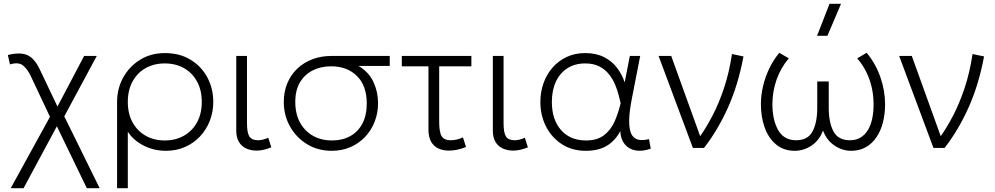

<svg xmlns="http://www.w3.org/2000/svg" viewBox="-20 -772 5194 1002"><path d="M36 210 256 -190 249 -145 142 -372Q122.5 -413.5 99 -431.2Q75.5 -449 32 -436L21 -485Q86.5 -501 123.2 -484.2Q160 -467.5 187 -411L288 -199H271L419 -480H485L301 -138L307 -182L500 210H433L268 -131L286 -130L103 210Z M591 210V-240Q591 -309.5 623 -367.5Q655 -425.5 711.2 -460.2Q767.5 -495 840 -495Q917 -495 973.8 -460.8Q1030.5 -426.5 1061.8 -368.5Q1093 -310.5 1093 -240Q1093 -188 1075 -141.8Q1057 -95.5 1024 -60.2Q991 -25 945.8 -5Q900.5 15 846 15Q783 15 729.2 -12.5Q675.5 -40 647 -85V210ZM840 -39Q896.5 -39 940 -63.8Q983.5 -88.5 1008.2 -133.5Q1033 -178.5 1033 -240Q1033 -301.5 1008.2 -346.8Q983.5 -392 940 -416.5Q896.5 -441 840 -441Q783.5 -441 740 -416.5Q696.5 -392 671.8 -346.8Q647 -301.5 647 -240Q647 -178.5 671.8 -133.5Q696.5 -88.5 740 -63.8Q783.5 -39 840 -39Z M1320 14Q1289.5 14 1265.2 3Q1241 -8 1227 -31Q1213 -54 1213 -90V-480H1269V-128Q1269 -78.5 1281.8 -59.2Q1294.5 -40 1328 -40Q1339.5 -40 1352.8 -43.5Q1366 -47 1380 -53L1396 -3Q1377.5 4.5 1357.8 9.2Q1338 14 1320 14Z M1711 15Q1638.5 15 1582 -19.8Q1525.5 -54.5 1493.2 -112.5Q1461 -170.5 1461 -240Q1461 -293.5 1479.5 -337.8Q1498 -382 1531.5 -413.8Q1565 -445.5 1610.2 -462.8Q1655.5 -480 1709 -480H2014V-428H1851Q1905 -396 1929 -344Q1953 -292 1953 -234Q1953 -182 1935.2 -136.8Q1917.5 -91.5 1885.2 -57.5Q1853 -23.5 1808.8 -4.2Q1764.5 15 1711 15ZM1713 -39Q1767.5 -39 1808.2 -61.8Q1849 -84.5 1871.5 -127.5Q1894 -170.5 1894 -232Q1894 -324.5 1843 -375.2Q1792 -426 1708 -426Q1655 -426 1612.8 -405Q1570.5 -384 1545.8 -342.8Q1521 -301.5 1521 -240Q1521 -148 1574.2 -93.5Q1627.5 -39 1713 -39Z M2323 14Q2292.5 14 2268.2 3Q2244 -8 2230 -32.2Q2216 -56.5 2216 -96V-426H2077V-480H2440V-426H2272V-136Q2272 -80.5 2285.5 -60.2Q2299 -40 2332 -40Q2348 -40 2363.8 -43.8Q2379.5 -47.5 2396 -55L2412 -5Q2391 4 2368 9Q2345 14 2323 14Z M2659 14Q2628.5 14 2604.2 3Q2580 -8 2566 -31Q2552 -54 2552 -90V-480H2608V-128Q2608 -78.5 2620.8 -59.2Q2633.5 -40 2667 -40Q2678.5 -40 2691.8 -43.5Q2705 -47 2719 -53L2735 -3Q2716.5 4.5 2696.8 9.2Q2677 14 2659 14Z M3037 15Q2965 15 2911.8 -19.8Q2858.5 -54.5 2829.2 -112.5Q2800 -170.5 2800 -240Q2800 -292 2816.5 -338.2Q2833 -384.5 2864 -419.8Q2895 -455 2938 -475Q2981 -495 3034 -495Q3091 -495 3132.2 -474Q3173.5 -453 3200 -418.2Q3226.5 -383.5 3240 -342L3267 -480H3321L3278 -260Q3264 -189 3263.5 -143.2Q3263 -97.5 3274.5 -73.5Q3286 -49.5 3309.5 -43.5Q3333 -37.5 3367 -46L3376 4Q3331 19.5 3295.8 12.8Q3260.5 6 3239.8 -20Q3219 -46 3217 -88Q3191.5 -38.5 3147.8 -11.8Q3104 15 3037 15ZM3038 -39Q3096.5 -39 3131.8 -66Q3167 -93 3187 -137.2Q3207 -181.5 3219 -234Q3215 -249.5 3208.8 -274.8Q3202.5 -300 3190.8 -328.8Q3179 -357.5 3159.2 -383Q3139.5 -408.5 3109 -424.8Q3078.5 -441 3034 -441Q2981 -441 2942 -416.5Q2903 -392 2881.5 -346.8Q2860 -301.5 2860 -240Q2860 -148 2907.8 -93.5Q2955.5 -39 3038 -39Z M3596 0 3417 -480H3483L3642.5 -37.5L3626.5 -50.5Q3663 -101 3697.2 -166.2Q3731.5 -231.5 3758.5 -312.5Q3785.5 -393.5 3800 -490L3860 -477.5Q3832.5 -329.5 3779 -210.5Q3725.5 -91.5 3654 0Z M4128 15Q4070 15 4030.5 -17.8Q3991 -50.5 3971 -105.5Q3951 -160.5 3951 -228Q3951 -274.5 3962 -321.8Q3973 -369 3994.2 -413.8Q4015.5 -458.5 4047 -496.5L4096.5 -467.5Q4075.5 -443 4059.5 -415Q4043.5 -387 4032.8 -356.5Q4022 -326 4016.5 -293.8Q4011 -261.5 4011 -228Q4011 -147 4040.5 -94Q4070 -41 4133 -40Q4195.5 -39.5 4220.2 -85.8Q4245 -132 4245 -209V-347H4305V-209Q4305 -132 4330 -85.8Q4355 -39.5 4417 -40Q4448.5 -40.5 4471.5 -54.5Q4494.5 -68.5 4509.5 -93.5Q4524.5 -118.5 4531.8 -152.8Q4539 -187 4539 -228Q4539 -272.5 4529.5 -315Q4520 -357.5 4501 -396.2Q4482 -435 4453.5 -467.5L4503 -496.5Q4550.5 -439 4574.8 -368.5Q4599 -298 4599 -228Q4599 -177.5 4587.8 -133.2Q4576.5 -89 4554 -55.8Q4531.5 -22.5 4498.5 -3.8Q4465.5 15 4422 15Q4375.5 15 4334.8 -12.5Q4294 -40 4275 -91Q4256.5 -40 4215.5 -12.5Q4174.5 15 4128 15ZM4244 -585 4309 -752H4369L4298 -585Z M4851.5 0 4672.5 -480H4738.5L4898 -37.5L4882 -50.5Q4918.5 -101 4952.8 -166.2Q4987 -231.5 5014 -312.5Q5041 -393.5 5055.5 -490L5115.5 -477.5Q5088 -329.5 5034.5 -210.5Q4981 -91.5 4909.5 0Z"/></svg>

Font: Geologica Cursive Thin
Style: Regular
Weight: 250
Designer: Sindre Bremnes, Frode Helland
Foundry: Monokrom Skriftforlag AS
Version: Version 1.010;gftools[0.9.28]